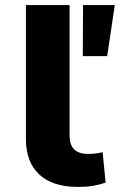

<svg xmlns="http://www.w3.org/2000/svg" viewBox="-20 -725 472 756"><path d="M287 11Q187 11 134.5 -38Q82 -87 82 -178V-705H254V-191Q254 -168 261.5 -152Q269 -136 285 -127.5Q301 -119 324 -119Q341 -119 355.5 -120.5Q370 -122 384 -126L396 -6Q369 3 344.5 7Q320 11 287 11ZM306 -504 307 -705H432L402 -504Z"/></svg>

Font: Nunito Sans 7pt SemiExpanded ExtraBold
Style: Regular
Weight: 800
Width: 6
Designer: Vernon Adams
Foundry: Vernon Adams
Version: Version 3.101;gftools[0.9.27]